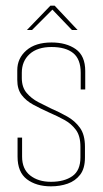

<svg xmlns="http://www.w3.org/2000/svg" viewBox="-20 -652 362 678"><path d="M160 6Q108 6 75 -19Q42 -44 42 -99V-166H58V-99Q58 -55 86.5 -32.5Q115 -10 160 -10Q207 -10 235.5 -30Q264 -50 264 -96V-134Q264 -172 248 -193.5Q232 -215 207.5 -228.5Q183 -242 155 -254Q124 -268 98 -282Q72 -296 56.5 -316.5Q41 -337 41 -370V-404Q41 -446 73 -474Q105 -502 162 -502Q214 -502 247.5 -478.5Q281 -455 281 -401V-336H265V-395Q265 -443 238.5 -464.5Q212 -486 162 -486Q112 -486 84.5 -461Q57 -436 57 -395V-377Q57 -344 74 -324Q91 -304 115 -291.5Q139 -279 160 -269Q190 -256 217.5 -240.5Q245 -225 262.5 -200.5Q280 -176 280 -134V-96Q280 -57 263 -35Q246 -13 219 -3.5Q192 6 160 6ZM75 -546 158 -632H173L254 -546H234L165 -618L93 -546Z"/></svg>

Font: Alumni Sans Pinstripe
Style: Regular
Weight: 400
Designer: Robert E. Leuschke
Foundry: Robert E. Leuschke
Version: Version 1.010; ttfautohint (v1.8.4.7-5d5b)